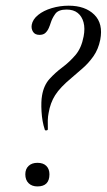

<svg xmlns="http://www.w3.org/2000/svg" viewBox="-20 -645 375 675"><path d="M137.2 -190Q128 -218 126 -253Q124 -288 127.8 -309Q133.8 -345 154 -367.3Q174.2 -389.6 199.3 -408.3Q224.4 -427 245.4 -451.6Q266.4 -476.2 274 -517Q279.4 -545.2 273.7 -566.4Q268 -587.6 253.2 -599.5Q238.4 -611.4 214.2 -611.4Q185.2 -611.4 174.4 -596.4Q163.6 -581.4 158.4 -565Q155.8 -556.4 151.4 -546.3Q147 -536.2 139.6 -529.3Q132.2 -522.4 118.8 -522.4Q102.8 -522.4 96 -533.4Q89.2 -544.4 91.6 -558Q95 -577 114 -592.4Q133 -607.8 161.8 -616.4Q190.6 -625 221.4 -625Q279.4 -625 311.4 -593.5Q343.4 -562 332.4 -505Q325.6 -471.4 308.4 -447.1Q291.2 -422.8 270.7 -405.1Q250.2 -387.4 232.4 -372Q191.2 -337.8 174 -310.5Q156.8 -283.2 151 -248.2Q148.4 -236.2 148 -221.7Q147.6 -207.2 148.2 -191.2Q148.4 -187.2 143 -186.6Q137.6 -186 137.2 -190ZM111.6 10.4Q92 10.4 80.5 -1Q69 -12.4 69 -32.2Q69 -50.8 80.5 -61.7Q92 -72.6 111.6 -72.6Q132 -72.6 142.9 -61.7Q153.8 -50.8 153.8 -32.2Q153.8 10.4 111.6 10.4Z"/></svg>

Font: Cormorant Light
Style: Italic
Weight: 300
Italic angle: -10°
Designer: Christian Thalmann (Catharsis Fonts)
Foundry: Catharsis Fonts
Version: Version 4.000